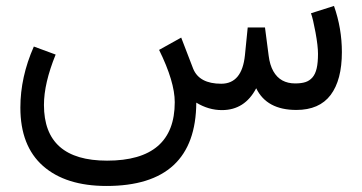

<svg xmlns="http://www.w3.org/2000/svg" viewBox="-20 -367 1207 640"><path d="M834 -72.8Q795.9 0 719.7 0Q675.3 0 634.3 -24.9Q632.8 252.9 335 252.9Q199.2 252.9 123.5 186.3Q47.9 119.6 47.9 -8.3Q47.9 -110.4 92.8 -211.9L165.5 -185.1Q126.5 -89.4 126.5 -17.1Q126.5 168.5 336.9 168.5Q562.5 168.5 562.5 -26.4Q562.5 -94.7 510.3 -200.7L584 -241.7L624 -137.7Q644.5 -87.9 717.3 -87.9Q786.6 -87.9 796.4 -182.6L805.7 -275.4H863.3L875.5 -181.6Q879.4 -150.4 891.1 -129.6Q902.8 -108.9 921.1 -98.9Q939.5 -88.9 963.9 -88.9Q984.4 -88.9 998 -93.3Q1011.7 -97.7 1021.5 -108.9Q1031.2 -120.1 1035.6 -139.2Q1040 -158.2 1040 -187.5Q1040 -213.9 1031.7 -259Q1023.4 -304.2 1016.6 -322.8L1093.3 -347.2Q1119.6 -272.5 1119.6 -193.4Q1119.6 -100.1 1082 -50.3Q1044.4 -0.5 967.8 -0.5Q869.1 -0.5 834 -72.8Z"/></svg>

Font: Samim FD-WOL
Style: FD-WOL
Weight: 400
Foundry: DejaVu fonts team - Redesigned by Saber Rastikerdar
Version: Version 4.0.0